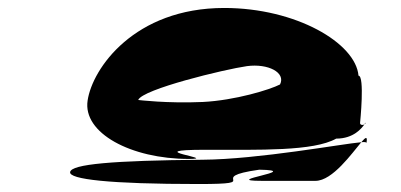

<svg xmlns="http://www.w3.org/2000/svg" viewBox="-20 -706 1006 482"><path d="M156 -274C153 -256 253 -244 479 -244C649 -244 489 -260 631 -280C746 -278 528 -252 637 -252H772C815 -252 864 -322 887 -349C840 -345 628 -306 489 -305C263 -303 159 -294 156 -274ZM200 -454C187 -372 309 -307 454 -307C533 -307 323 -330 496 -330C632 -330 767 -326 824 -358C868 -358 888 -384 895 -394C891 -391 883 -392 884 -398C884 -398 896 -516 880 -516C873 -598 723 -686 543 -686C317 -686 212 -534 200 -454ZM327 -455C337 -482 544 -532 600 -540C653 -547 698 -524 683 -494C658 -481 570 -454 489 -450C400 -446 327 -455 327 -455ZM887 -349C896 -350 900 -349 900 -347C903 -365 898 -362 887 -349ZM895 -394C896 -395 898 -396 898 -398C898 -398 896 -397 895 -394Z"/></svg>

Font: Ampere
Style: SCUltExtIta
Weight: 400
Version: Version 1